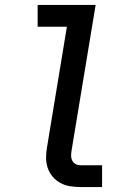

<svg xmlns="http://www.w3.org/2000/svg" viewBox="-20 -755 540 775"><path d="M305 0Q283 0 262 -3.5Q241 -7 223 -17Q205 -27 192 -42.5Q179 -58 172.5 -77.5Q166 -97 166 -118.5Q166 -140 170 -162L250 -647H132V-735H366L269 -148Q267 -137 267 -126.5Q267 -116 271.5 -107Q276 -98 285 -93Q294 -88 305 -88H392V0Z"/></svg>

Font: Iosevka Slab Semibold Oblique
Style: Regular
Weight: 600
Italic angle: -9°
Monospace: yes
Designer: Belleve Invis
Foundry: Belleve Invis
Version: Version 11.1.1; ttfautohint (v1.8.3)